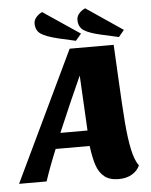

<svg xmlns="http://www.w3.org/2000/svg" viewBox="-119 -905 765 973"><g transform="rotate(-5 264.0 -418.5)"><path d="M446 20Q400 20 373.5 -1Q347 -22 334 -60Q321 -98 313 -160H140Q104 -73 80 0H-60L255 -660H479L487 -505Q495 -345 501.5 -263.5Q508 -182 520 -125.5Q532 -69 553 -40Q541 -13 513 3.5Q485 20 446 20ZM186 -274 171 -239H309L294 -520Q233 -385 186 -274ZM290 -697 202 -717Q140 -732 114.5 -749.5Q89 -767 89 -803Q89 -819 101 -833.5Q113 -848 132 -857L319 -731ZM509 -697 420 -717Q358 -731 332.5 -748.5Q307 -766 307 -802Q307 -819 319 -833.5Q331 -848 351 -857L537 -731Z"/></g></svg>

Font: Sansita ExtraBold Italic
Style: Regular
Weight: 800
Italic angle: -11°
Designer: Pablo Cosgaya
Foundry: Omnibus-Type
Version: Version 1.006